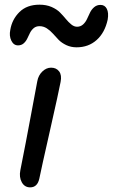

<svg xmlns="http://www.w3.org/2000/svg" viewBox="-20 -831 482 820"><path d="M57.1 -637.2Q38.1 -637.2 28.3 -657.5Q18.6 -677.7 23.9 -703.1Q31.2 -748 63 -779.5Q94.7 -811 148.9 -811Q177.7 -811 200.2 -801.3Q222.7 -791.5 236.3 -777.6Q250 -763.7 261.2 -750Q272.5 -736.3 284.4 -726.6Q296.4 -716.8 309.1 -716.8Q323.7 -716.8 334.5 -726.3Q345.2 -735.8 351.6 -749.8Q357.9 -763.7 364.5 -777.3Q371.1 -791 382.3 -800.5Q393.6 -810.1 409.2 -810.1Q427.7 -810.1 436.3 -793.2Q444.8 -776.4 439.9 -747.1Q427.7 -691.4 392.8 -660.2Q357.9 -628.9 307.1 -628.9Q283.2 -628.9 263.4 -638.2Q243.7 -647.5 230.7 -660.6Q217.8 -673.8 206.1 -687.3Q194.3 -700.7 179.9 -710Q165.5 -719.2 148.9 -719.2Q133.8 -719.2 123.8 -710.7Q113.8 -702.1 107.9 -690.2Q102.1 -678.2 96.4 -666.3Q90.8 -654.3 81.1 -645.8Q71.3 -637.2 57.1 -637.2ZM108.9 -30.8Q85 -30.8 73 -52.7Q61 -74.7 66.9 -104Q90.8 -223.6 111.3 -334.7Q131.8 -445.8 139.2 -483.9Q143.6 -508.8 160.6 -525.4Q177.7 -542 198.2 -542Q220.7 -542 232.7 -525.9Q244.6 -509.8 238.8 -481Q231.4 -441.4 193.4 -273.4Q155.3 -105.5 147.9 -67.9Q139.6 -30.8 108.9 -30.8Z"/></svg>

Font: Shantell Sans Bouncy
Style: Italic
Weight: 400
Italic angle: -11.31°
Designer: Stephen Nixon, Anya Danilova, Shantell Martin
Foundry: Arrow Type
Version: Version 1.006;[9816181b4]